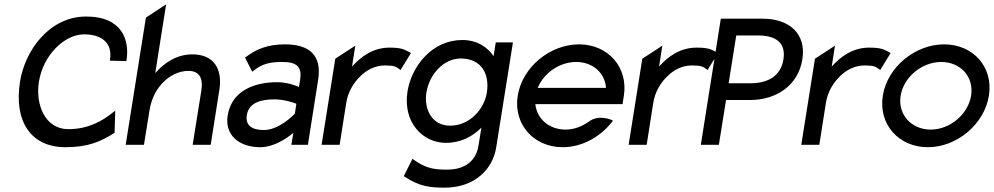

<svg xmlns="http://www.w3.org/2000/svg" viewBox="-20 -666 4571 883"><path d="M72 -290C43 -105 124 11 281 11C387 11 445 -16 505 -54L507 -56L510 -157L502 -151C451 -109 385 -72 294 -72C188 -72 142 -184 159 -290C178 -411 275 -508 367 -508C447 -508 498 -469 486 -392L485 -387L561 -385L562 -390C576 -479 544 -590 376 -590C206 -590 94 -432 72 -290Z M558 0H642L668 -161C677 -216 702 -260 733 -290C760 -317 801 -340 847 -340C898 -340 915 -304 906 -250L866 0H949L989 -254C1004 -349 963 -416 865 -416C792 -416 736 -377 694 -330L744 -646L651 -585Z M1027 -135C1013 -46 1078 11 1177 11C1243 11 1304 -34 1329 -55L1320 0H1396L1443 -298C1461 -409 1406 -462 1291 -462C1210 -462 1159 -440 1111 -404L1107 -401L1140 -336L1145 -340C1185 -372 1219 -381 1278 -381C1345 -381 1370 -359 1360 -298L1355 -266C1341 -272 1301 -288 1255 -288C1145 -288 1045 -246 1027 -135ZM1115 -136C1124 -193 1178 -209 1242 -209C1287 -209 1330 -194 1343 -189L1336 -143C1326 -133 1262 -68 1193 -68C1139 -68 1108 -89 1115 -136Z M1459 0H1542L1572 -191C1580 -244 1607 -287 1638 -316C1665 -343 1704 -365 1750 -365C1795 -365 1802 -359 1818 -347L1822 -344L1870 -422L1865 -425C1839 -438 1829 -447 1771 -447C1698 -447 1642 -408 1599 -360L1614 -456L1522 -396Z M1854 -245C1832 -103 1924 -9 2031 -9C2099 -9 2153 -38 2194 -79L2180 6C2169 75 2116 114 2038 114C1985 114 1942 112 1882 68L1877 64L1837 144L1840 146C1909 193 1963 197 2025 197C2166 197 2247 109 2262 12L2339 -471H2260L2250 -408C2222 -448 2176 -482 2106 -482C1968 -482 1873 -363 1854 -245ZM1941 -240C1954 -323 2019 -397 2099 -397C2190 -397 2233 -331 2219 -240C2207 -164 2140 -88 2050 -88C1966 -88 1929 -164 1941 -240Z M2361 -226C2340 -95 2434 11 2568 11C2656 11 2741 -36 2795 -106L2799 -111L2794 -114C2794 -114 2734 -141 2690 -108C2658 -85 2621 -70 2581 -70C2506 -70 2449 -119 2442 -187H2843L2849 -225C2870 -356 2777 -462 2643 -462C2509 -462 2382 -357 2361 -226ZM2453 -262C2481 -330 2553 -381 2630 -381C2706 -381 2762 -331 2767 -262Z M2871 0H2954L2984 -191C2992 -244 3019 -287 3050 -316C3077 -343 3116 -365 3162 -365C3207 -365 3214 -359 3230 -347L3234 -344L3282 -422L3277 -425C3251 -438 3241 -447 3183 -447C3110 -447 3054 -408 3011 -360L3026 -456L2934 -396Z M3203 0H3286L3319 -206H3429C3549 -206 3651 -272 3670 -393C3689 -510 3611 -580 3488 -580H3295ZM3331 -283 3366 -503H3466C3549 -503 3595 -469 3583 -393C3571 -318 3514 -283 3431 -283Z M3665 0H3748L3778 -191C3786 -244 3813 -287 3844 -316C3871 -343 3910 -365 3956 -365C4001 -365 4008 -359 4024 -347L4028 -344L4076 -422L4071 -425C4045 -438 4035 -447 3977 -447C3904 -447 3848 -408 3805 -360L3820 -456L3728 -396Z M4040 -226C4019 -95 4113 11 4247 11C4381 11 4507 -95 4528 -226C4549 -357 4456 -462 4322 -462C4188 -462 4061 -357 4040 -226ZM4122 -226C4136 -312 4220 -381 4309 -381C4398 -381 4460 -312 4446 -226C4432 -140 4349 -70 4260 -70C4171 -70 4108 -140 4122 -226Z"/></svg>

Font: Charger Pro
Style: BdObl
Weight: 700
Designer: Jasper
Foundry: Cannot Into Space Fonts
Version: Version 1.09